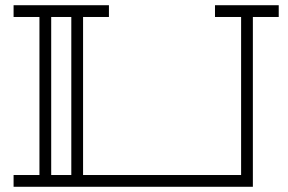

<svg xmlns="http://www.w3.org/2000/svg" viewBox="-20 -715 1103 735"><path d="M1047 -650H948V0H32V-45H131V-650H32V-695H397V-650H298V-45H903V-650H803V-695H1047ZM253 -650H176V-45H253Z"/></svg>

Font: Geostar
Style: Regular
Weight: 400
Designer: Joe Prince
Foundry: Joe Prince
Version: Version 1.002